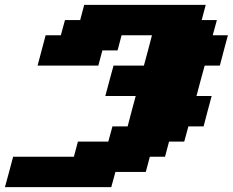

<svg xmlns="http://www.w3.org/2000/svg" viewBox="-54 -645 957 790"><path d="M-33.7 125H403.8L420.9 62.5H545.9L562.5 0H625L641.6 -62.5H704.1L721.2 -125H783.7Q789.1 -145.5 800 -187.3Q811 -229 816.9 -250H754.4Q759.8 -270.5 771 -312.3Q782.2 -354 788.1 -375H850.6Q856 -395.5 866.9 -437.3Q877.9 -479 883.8 -500H821.3L838.4 -562.5H775.9L792.5 -625H292.5L275.9 -562.5H213.4L196.3 -500H133.8Q128.4 -479 117.2 -437.5Q106 -396 100.6 -375H350.6L367.2 -437.5H429.7L446.3 -500H571.3Q565.9 -479 554.9 -437.3Q543.9 -395.5 538.1 -375H413.1Q407.2 -354 396 -312.3Q384.8 -270.5 379.4 -250H504.4Q498.5 -229 487.5 -187.3Q476.6 -145.5 471.2 -125H408.7L391.6 -62.5H266.6L250 0H0Q-5.4 21 -16.6 62.5Q-27.8 104 -33.7 125Z"/></svg>

Font: Faithful 32x
Style: BoldOblique
Weight: 400
Foundry: Faithful Resource Pack
Version: Version 1.0; January 27, 2023